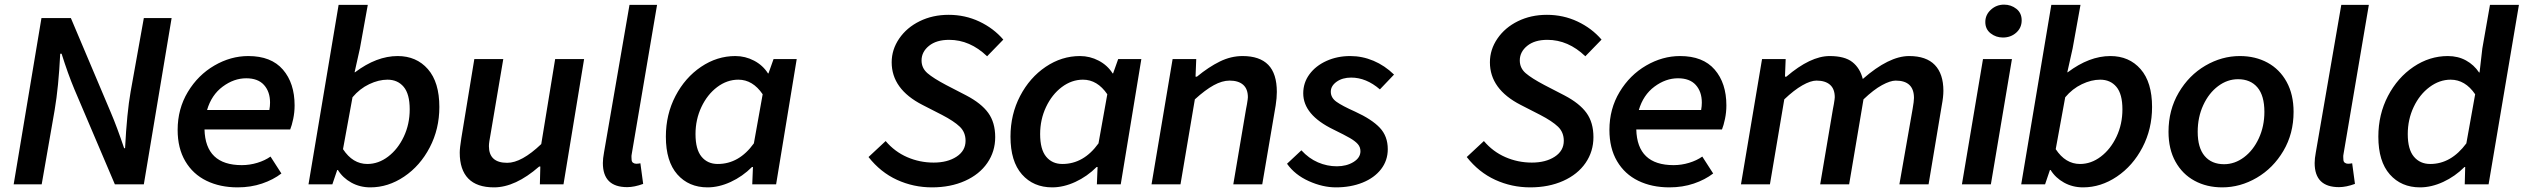

<svg xmlns="http://www.w3.org/2000/svg" viewBox="-20 -796 10896 829"><path d="M159 -718H286L459 -309Q485 -248 516 -156H520Q528 -310 544 -400L601 -718H721L601 0H476L301 -411Q273 -478 246 -564H240Q233 -421 216 -321L160 0H39Z M747 -235Q747 -326 791 -399Q835 -472 905.5 -513Q976 -554 1052 -554Q1151 -554 1201.5 -495.5Q1252 -437 1252 -341Q1252 -311 1246 -282.5Q1240 -254 1233 -237H863Q867 -83 1024 -83Q1058 -83 1091 -93Q1124 -103 1148 -120L1195 -47Q1160 -20 1111.5 -3.5Q1063 13 1006 13Q930 13 871.5 -15.5Q813 -44 780 -100Q747 -156 747 -235ZM1143 -321Q1146 -338 1146 -353Q1146 -400 1120 -429Q1094 -458 1043 -458Q990 -458 941.5 -422Q893 -386 874 -321Z M1439 -62H1436L1415 0H1312L1442 -775H1568L1534 -587L1511 -484H1513Q1606 -554 1697 -554Q1778 -554 1827.5 -497.5Q1877 -441 1877 -334Q1877 -239 1835.5 -159.5Q1794 -80 1725 -33.5Q1656 13 1579 13Q1534 13 1497 -7.5Q1460 -28 1439 -62ZM1749 -324Q1749 -390 1723 -421Q1697 -452 1653 -452Q1615 -452 1574 -432.5Q1533 -413 1502 -376L1461 -152Q1503 -88 1566 -88Q1614 -88 1656 -120Q1698 -152 1723.5 -206Q1749 -260 1749 -324Z M1965 -137Q1965 -156 1972 -200L2028 -541H2153L2098 -216Q2095 -200 2093 -187Q2091 -174 2091 -165Q2091 -93 2170 -93Q2232 -93 2317 -174L2377 -541H2502L2413 0H2311L2313 -77H2308Q2205 13 2113 13Q2039 13 2002 -25Q1965 -63 1965 -137Z M2583 -92Q2583 -111 2588 -138L2698 -775H2817L2708 -133Q2706 -123 2706.5 -118Q2707 -113 2707 -108Q2707 -98 2713 -93.5Q2719 -89 2727 -89Q2735 -89 2745 -91L2757 -2Q2719 12 2688 12Q2583 12 2583 -92Z M2855 -206Q2855 -302 2896.5 -381.5Q2938 -461 3007 -507.5Q3076 -554 3155 -554Q3198 -554 3236 -534Q3274 -514 3296 -479H3298L3320 -541H3420L3331 0H3228L3231 -75H3227Q3186 -34 3135 -10.5Q3084 13 3035 13Q2954 13 2904.5 -43Q2855 -99 2855 -206ZM3235 -177 3273 -389Q3230 -452 3168 -452Q3119 -452 3076.5 -420Q3034 -388 3008.5 -334Q2983 -280 2983 -217Q2983 -151 3009 -119.5Q3035 -88 3079 -88Q3171 -88 3235 -177Z M3730 -118 3804 -187Q3843 -141 3897 -117.5Q3951 -94 4011 -94Q4071 -94 4110 -119.5Q4149 -145 4149 -188Q4149 -225 4124 -249Q4099 -273 4047 -300L3963 -343Q3830 -411 3830 -527Q3830 -582 3862.5 -629.5Q3895 -677 3951 -704.5Q4007 -732 4076 -732Q4147 -732 4208.5 -703Q4270 -674 4312 -625L4242 -553Q4168 -624 4078 -624Q4023 -624 3991 -598Q3959 -572 3959 -535Q3959 -502 3984.5 -480Q4010 -458 4065 -429L4152 -384Q4217 -350 4247 -308.5Q4277 -267 4277 -204Q4277 -142 4243 -92.5Q4209 -43 4146.5 -15Q4084 13 4004 13Q3924 13 3853 -19.5Q3782 -52 3730 -118Z M4343 -206Q4343 -302 4384.5 -381.5Q4426 -461 4495 -507.5Q4564 -554 4643 -554Q4686 -554 4724 -534Q4762 -514 4784 -479H4786L4808 -541H4908L4819 0H4716L4719 -75H4715Q4674 -34 4623 -10.5Q4572 13 4523 13Q4442 13 4392.5 -43Q4343 -99 4343 -206ZM4723 -177 4761 -389Q4718 -452 4656 -452Q4607 -452 4564.5 -420Q4522 -388 4496.5 -334Q4471 -280 4471 -217Q4471 -151 4497 -119.5Q4523 -88 4567 -88Q4659 -88 4723 -177Z M5043 -541H5145L5142 -465H5148Q5199 -507 5247 -530.5Q5295 -554 5345 -554Q5419 -554 5456 -516Q5493 -478 5493 -399Q5493 -373 5488 -341L5430 0H5305L5360 -325L5364 -346Q5368 -370 5368 -376Q5368 -412 5347.5 -430Q5327 -448 5289 -448Q5257 -448 5220.5 -428Q5184 -408 5139 -367L5077 0H4952Z M5537 -89 5599 -147Q5631 -112 5670.5 -95Q5710 -78 5752 -78Q5794 -78 5824 -96.5Q5854 -115 5854 -143Q5854 -161 5842.5 -174Q5831 -187 5808.5 -200Q5786 -213 5737 -237Q5607 -300 5607 -393Q5607 -439 5634 -475.5Q5661 -512 5707.5 -533Q5754 -554 5810 -554Q5862 -554 5910.5 -533.5Q5959 -513 5999 -474L5938 -410Q5879 -461 5814 -461Q5776 -461 5751 -443Q5726 -425 5726 -400Q5726 -374 5750.5 -356.5Q5775 -339 5831 -314Q5903 -281 5937.5 -244.5Q5972 -208 5972 -152Q5972 -103 5943 -65.5Q5914 -28 5863 -7.5Q5812 13 5748 13Q5691 13 5631 -14Q5571 -41 5537 -89Z M6313 -118 6387 -187Q6426 -141 6480 -117.5Q6534 -94 6594 -94Q6654 -94 6693 -119.5Q6732 -145 6732 -188Q6732 -225 6707 -249Q6682 -273 6630 -300L6546 -343Q6413 -411 6413 -527Q6413 -582 6445.5 -629.5Q6478 -677 6534 -704.5Q6590 -732 6659 -732Q6730 -732 6791.5 -703Q6853 -674 6895 -625L6825 -553Q6751 -624 6661 -624Q6606 -624 6574 -598Q6542 -572 6542 -535Q6542 -502 6567.5 -480Q6593 -458 6648 -429L6735 -384Q6800 -350 6830 -308.5Q6860 -267 6860 -204Q6860 -142 6826 -92.5Q6792 -43 6729.5 -15Q6667 13 6587 13Q6507 13 6436 -19.5Q6365 -52 6313 -118Z M6929 -235Q6929 -326 6973 -399Q7017 -472 7087.5 -513Q7158 -554 7234 -554Q7333 -554 7383.5 -495.5Q7434 -437 7434 -341Q7434 -311 7428 -282.5Q7422 -254 7415 -237H7045Q7049 -83 7206 -83Q7240 -83 7273 -93Q7306 -103 7330 -120L7377 -47Q7342 -20 7293.5 -3.5Q7245 13 7188 13Q7112 13 7053.5 -15.5Q6995 -44 6962 -100Q6929 -156 6929 -235ZM7325 -321Q7328 -338 7328 -353Q7328 -400 7302 -429Q7276 -458 7225 -458Q7172 -458 7123.5 -422Q7075 -386 7056 -321Z M7588 -541H7690L7687 -465H7693Q7797 -554 7880 -554Q7945 -554 7978 -528Q8011 -502 8023 -455Q8136 -554 8223 -554Q8297 -554 8334 -515.5Q8371 -477 8371 -404Q8371 -378 8364 -341L8307 0H8181L8238 -325Q8244 -359 8244 -373Q8244 -448 8165 -448Q8142 -448 8106 -428.5Q8070 -409 8026 -367L7964 0H7839L7894 -325L7898 -346Q7902 -370 7902 -376Q7902 -412 7881.5 -430Q7861 -448 7823 -448Q7798 -448 7762 -427.5Q7726 -407 7684 -367L7622 0H7497Z M8542 -541H8667L8576 0H8451ZM8552 -701Q8552 -732 8576 -754Q8600 -776 8633 -776Q8663 -776 8686 -758Q8709 -740 8709 -708Q8709 -676 8685.5 -655Q8662 -634 8628 -634Q8598 -634 8575 -652Q8552 -670 8552 -701Z M8834 -62H8831L8810 0H8707L8837 -775H8963L8929 -587L8906 -484H8908Q9001 -554 9092 -554Q9173 -554 9222.5 -497.5Q9272 -441 9272 -334Q9272 -239 9230.5 -159.5Q9189 -80 9120 -33.5Q9051 13 8974 13Q8929 13 8892 -7.5Q8855 -28 8834 -62ZM9144 -324Q9144 -390 9118 -421Q9092 -452 9048 -452Q9010 -452 8969 -432.5Q8928 -413 8897 -376L8856 -152Q8898 -88 8961 -88Q9009 -88 9051 -120Q9093 -152 9118.5 -206Q9144 -260 9144 -324Z M9343 -227Q9343 -321 9387 -396Q9431 -471 9502 -512.5Q9573 -554 9651 -554Q9718 -554 9770.5 -525.5Q9823 -497 9853 -442.5Q9883 -388 9883 -313Q9883 -219 9839 -144.5Q9795 -70 9724 -28.5Q9653 13 9575 13Q9508 13 9455.5 -15.5Q9403 -44 9373 -98Q9343 -152 9343 -227ZM9757 -313Q9757 -383 9727 -418.5Q9697 -454 9643 -454Q9597 -454 9557 -424Q9517 -394 9493 -342Q9469 -290 9469 -227Q9469 -158 9499 -122.5Q9529 -87 9583 -87Q9629 -87 9669 -117Q9709 -147 9733 -199Q9757 -251 9757 -313Z M9974 -92Q9974 -111 9979 -138L10089 -775H10208L10099 -133Q10097 -123 10097.5 -118Q10098 -113 10098 -108Q10098 -98 10104 -93.5Q10110 -89 10118 -89Q10126 -89 10136 -91L10148 -2Q10110 12 10079 12Q9974 12 9974 -92Z M10249 -206Q10249 -302 10290.5 -381.5Q10332 -461 10401 -507.5Q10470 -554 10549 -554Q10593 -554 10627.5 -535Q10662 -516 10684 -483H10686L10698 -587L10731 -775H10856L10725 0H10622L10624 -75H10621Q10580 -34 10529 -10.5Q10478 13 10429 13Q10348 13 10298.5 -43Q10249 -99 10249 -206ZM10629 -177 10667 -389Q10624 -452 10561 -452Q10513 -452 10470 -420Q10427 -388 10401.5 -334Q10376 -280 10376 -217Q10376 -151 10402.5 -119.5Q10429 -88 10473 -88Q10563 -88 10629 -177Z"/></svg>

Font: Nebula Sans Semibold
Style: Regular
Weight: 600
Italic angle: -9°
Designer: Paul D. Hunt for Adobe (as Source Sans)
Foundry: Nebula Entertainment & Broadcasting LLC
Version: Version 1.010